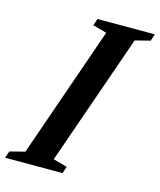

<svg xmlns="http://www.w3.org/2000/svg" viewBox="-168 -844 772 926"><g transform="rotate(15 218.0 -381.0)"><path d="M-54 0 -42 -34.5 33 -53.5 261 -708 191.5 -727.5 203.5 -761.5H489.5L478 -727L403 -708L174.5 -53.5L244.5 -34L232.5 0Z"/></g></svg>

Font: Libre Caslon Condensed Bold
Style: Italic
Weight: 700
Italic angle: -22.583°
Designer: Pablo Impallari, Rodrigo Fuenzalida, Katja Schimmel, Ertekin Erdin
Foundry: Pablo Impallari, Rodrigo Fuenzalida
Version: Version 2.000; ttfautohint (v1.8.4.7-5d5b);gftools[0.9.33]